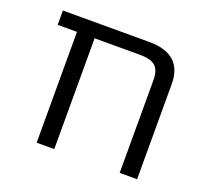

<svg xmlns="http://www.w3.org/2000/svg" viewBox="-96 -634 803 749"><g transform="rotate(20 305.5 -260.0)"><path d="M44.9 -460V-519.5H403.3Q542 -519.5 542 -394.5V0H469.7V-384.8Q469.7 -425.8 450.7 -442.9Q431.6 -460 387.7 -460H198.2V0H125V-460Z"/></g></svg>

Font: GenEi M Gothic v2 Regular
Style: Regular
Weight: 400
Version: Version 2.0